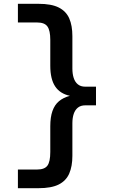

<svg xmlns="http://www.w3.org/2000/svg" viewBox="-20 -803 600 1008"><path d="M74 185V87H175Q214 87 229 66.5Q244 46 244 -5V-140Q244 -188 255.5 -220.5Q267 -253 290 -272Q313 -291 347 -300Q295 -311 269.5 -349.5Q244 -388 244 -458V-594Q244 -643 229 -664Q214 -685 175 -685H74V-783H182Q250 -783 288.5 -763.5Q327 -744 343.5 -706.5Q360 -669 360 -613V-443Q360 -415 367 -393.5Q374 -372 389 -360Q404 -348 427 -348H484V-250H428Q404 -250 389 -238Q374 -226 367 -205Q360 -184 360 -156V15Q360 70 343.5 108Q327 146 288.5 165.5Q250 185 182 185Z"/></svg>

Font: Ubuntu Sans Mono SemiBold
Style: Regular
Weight: 600
Monospace: yes
Designer: Dalton Maag Ltd
Foundry: Dalton Maag Ltd
Version: Version 1.006